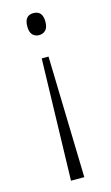

<svg xmlns="http://www.w3.org/2000/svg" viewBox="-114 -584 468 810"><g transform="rotate(-15 120.0 -179.0)"><path d="M105 -347.2H134.8L148.9 183.1H90.8ZM81.1 -493.2Q81.1 -541 120.1 -541Q160.2 -541 160.2 -493.2Q160.2 -467.3 148.7 -456.1Q137.2 -444.8 120.1 -444.8Q103.5 -444.8 92.3 -456.1Q81.1 -467.3 81.1 -493.2Z"/></g></svg>

Font: Zoram GWebM Light
Style: Regular
Weight: 300
Foundry: Ascender Corporation
Version: Version 1.000